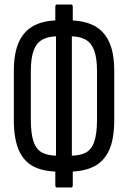

<svg xmlns="http://www.w3.org/2000/svg" viewBox="-20 -751 564 847"><path d="M237 6Q174 6 130 -15.5Q86 -37 63.5 -87.5Q41 -138 41 -223V-438Q41 -517 63.5 -566Q86 -615 130 -638Q174 -661 237 -661H285Q348 -661 392.5 -639Q437 -617 460.5 -568Q484 -519 484 -438V-223Q484 -136 460.5 -86.5Q437 -37 392.5 -15.5Q348 6 285 6ZM236 -64H288Q331 -64 357 -77Q383 -90 395.5 -125Q408 -160 408 -224V-436Q408 -495 395.5 -528.5Q383 -562 357 -576.5Q331 -591 288 -591H236Q194 -591 167.5 -576.5Q141 -562 128.5 -528.5Q116 -495 116 -436V-224Q116 -160 128.5 -125Q141 -90 167.5 -77Q194 -64 236 -64ZM231 76Q224 76 224 66V-22L227 -34V-622L224 -634V-721Q224 -731 231 -731H294Q301 -731 301 -721V-634L297 -621V-35L301 -22V66Q301 76 294 76Z"/></svg>

Font: Sofia Sans Extra Condensed Medium
Style: Regular
Weight: 500
Version: Version 4.100